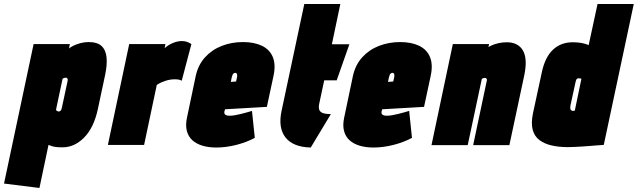

<svg xmlns="http://www.w3.org/2000/svg" viewBox="-21 -720 3169 954"><path d="M465 -177 501 -346Q512 -397 508.5 -434Q505 -471 484 -491Q463 -511 419 -511Q398 -511 378 -505.5Q358 -500 343 -492.5Q328 -485 322 -479L326 -501H146L-1 192L175 214L220 0Q228 3 236.5 6Q245 9 257.5 10.5Q270 12 290 12Q349 12 397 -36.5Q445 -85 465 -177ZM315 -318 286 -183Q285 -178 283 -174Q281 -170 277.5 -168Q274 -166 270 -166Q268 -166 265.5 -167Q263 -168 261 -169.5Q259 -171 258 -173Q257 -175 258 -178L290 -329Q292 -330 294 -331Q296 -332 299 -333Q302 -334 305 -334Q307 -334 309 -333.5Q311 -333 313 -331Q315 -329 315.5 -326Q316 -323 315 -318Z M882 -319 930 -501Q921 -507 909.5 -511.5Q898 -516 883 -516Q862 -516 839.5 -507Q817 -498 797 -481L801 -501H621L515 0H695L758 -298Q770 -306 781.5 -311Q793 -316 804.5 -319.5Q816 -323 827 -324.5Q838 -326 849 -326Q866 -326 874 -322.5Q882 -319 882 -319Z M1094 -166 1097 -177 1305 -189 1338 -343Q1350 -399 1334.5 -436.5Q1319 -474 1280.5 -492.5Q1242 -511 1186 -511Q1130 -511 1081 -492Q1032 -473 997.5 -435Q963 -397 951 -340L908 -135Q900 -97 907.5 -69Q915 -41 935 -23Q955 -5 985.5 4Q1016 13 1053 13Q1102 13 1153 0Q1204 -13 1245 -35L1231 -169Q1209 -162 1175 -153.5Q1141 -145 1121 -145Q1112 -145 1106.5 -146.5Q1101 -148 1098 -150.5Q1095 -153 1094 -157Q1093 -161 1094 -166ZM1156 -333 1152 -315 1126 -313 1130 -334Q1132 -342 1134 -347Q1136 -352 1139.5 -355Q1143 -358 1148 -358Q1153 -358 1155 -355Q1157 -352 1157.5 -346.5Q1158 -341 1156 -333Z M1565 -204 1590 -321H1652L1715 -500H1628L1670 -700H1491L1378 -169Q1360 -84 1398 -36.5Q1436 11 1523 13L1623 -153Q1600 -153 1585.5 -157.5Q1571 -162 1566 -173Q1561 -184 1565 -204Z M1875 -166 1878 -177 2086 -189 2119 -343Q2131 -399 2115.5 -436.5Q2100 -474 2061.5 -492.5Q2023 -511 1967 -511Q1911 -511 1862 -492Q1813 -473 1778.5 -435Q1744 -397 1732 -340L1689 -135Q1681 -97 1688.5 -69Q1696 -41 1716 -23Q1736 -5 1766.5 4Q1797 13 1834 13Q1883 13 1934 0Q1985 -13 2026 -35L2012 -169Q1990 -162 1956 -153.5Q1922 -145 1902 -145Q1893 -145 1887.5 -146.5Q1882 -148 1879 -150.5Q1876 -153 1875 -157Q1874 -161 1875 -166ZM1937 -333 1933 -315 1907 -313 1911 -334Q1913 -342 1915 -347Q1917 -352 1920.5 -355Q1924 -358 1929 -358Q1934 -358 1936 -355Q1938 -352 1938.5 -346.5Q1939 -341 1937 -333Z M2398 -320 2330 1H2510L2584 -346Q2592 -385 2591 -413Q2590 -441 2582 -459.5Q2574 -478 2561 -489Q2548 -500 2532.5 -505Q2517 -510 2500 -510Q2475 -510 2456 -505.5Q2437 -501 2424.5 -495.5Q2412 -490 2406 -486L2409 -501H2229L2123 1H2303L2373 -328Q2376 -330 2378.5 -331Q2381 -332 2383.5 -332.5Q2386 -333 2388 -333Q2391 -333 2393 -332Q2395 -331 2396.5 -329Q2398 -327 2398.5 -325Q2399 -323 2398 -320Z M2979 0 3128 -700H2948L2904 -496Q2884 -504 2865.5 -507Q2847 -510 2824 -510Q2796 -510 2771.5 -501Q2747 -492 2727 -473.5Q2707 -455 2693 -426.5Q2679 -398 2671 -360L2627 -156Q2617 -107 2626 -74.5Q2635 -42 2660 -23.5Q2685 -5 2721 3Q2757 11 2800 11Q2818 11 2835.5 10Q2853 9 2871 8Q2889 7 2907 5.5Q2925 4 2943 2.5Q2961 1 2979 0ZM2868 -329 2835 -170Q2835 -170 2834.5 -170Q2834 -170 2833 -170Q2832 -170 2830.5 -169.5Q2829 -169 2828 -169Q2827 -169 2825 -169Q2822 -169 2819.5 -170.5Q2817 -172 2815 -174.5Q2813 -177 2812.5 -182Q2812 -187 2813 -194L2839 -313Q2840 -317 2841 -320.5Q2842 -324 2843.5 -326Q2845 -328 2847.5 -329.5Q2850 -331 2853 -331Q2856 -331 2860 -330.5Q2864 -330 2868 -329Z"/></svg>

Font: Advent Pro Black
Style: Italic
Weight: 900
Italic angle: -12°
Version: Version 3.000